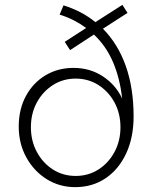

<svg xmlns="http://www.w3.org/2000/svg" viewBox="-20 -759 629 789"><path d="M289 10Q224 10 171.5 -23Q119 -56 88 -112.5Q57 -169 57 -239Q57 -310 86.5 -364.5Q116 -419 167 -449.5Q218 -480 282 -480Q350 -480 403 -445Q456 -410 482 -354Q473 -437 444.5 -503.5Q416 -570 366 -617L268 -553L246 -587L334 -644Q311 -661 284 -675Q257 -689 225 -699L241 -737Q279 -725 311.5 -708Q344 -691 372 -668L483 -739L504 -706L403 -641Q465 -578 497 -487.5Q529 -397 529 -281Q529 -194 498.5 -128.5Q468 -63 414 -26.5Q360 10 289 10ZM291 -36Q343 -36 384.5 -62.5Q426 -89 450.5 -134.5Q475 -180 475 -236Q475 -293 450.5 -338Q426 -383 384.5 -409.5Q343 -436 291 -436Q239 -436 197.5 -409.5Q156 -383 131.5 -338Q107 -293 107 -236Q107 -180 131.5 -134.5Q156 -89 197.5 -62.5Q239 -36 291 -36Z"/></svg>

Font: Red Hat Text VF
Style: Regular
Weight: 300
Designer: Pentagram, MCKL
Foundry: Pentagram, MCKL
Version: Version 1.023